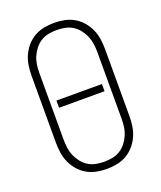

<svg xmlns="http://www.w3.org/2000/svg" viewBox="-139 -831 778 928"><g transform="rotate(-20 250.0 -367.5)"><path d="M250 8Q224 8 198 3Q172 -2 149 -15Q126 -28 108.5 -48Q91 -68 80 -92Q69 -116 65 -142.5Q61 -169 61 -195V-540Q61 -566 65 -592.5Q69 -619 80 -643Q91 -667 108.5 -687Q126 -707 149 -720Q172 -733 198 -738Q224 -743 250 -743Q276 -743 302 -738Q328 -733 351 -720Q374 -707 391.5 -687Q409 -667 420 -643Q431 -619 435 -592.5Q439 -566 439 -540V-195Q439 -169 435 -142.5Q431 -116 420 -92Q409 -68 391.5 -48Q374 -28 351 -15Q328 -2 302 3Q276 8 250 8ZM250 -29Q271 -29 292 -33Q313 -37 331 -48Q349 -59 362.5 -76Q376 -93 384.5 -112.5Q393 -132 396 -153Q399 -174 399 -195V-540Q399 -561 396 -582Q393 -603 384.5 -622.5Q376 -642 362.5 -659Q349 -676 331 -687Q313 -698 292 -702Q271 -706 250 -706Q229 -706 208 -702Q187 -698 169 -687Q151 -676 137.5 -659Q124 -642 115.5 -622.5Q107 -603 104 -582Q101 -561 101 -540V-195Q101 -174 104 -153Q107 -132 115.5 -112.5Q124 -93 137.5 -76Q151 -59 169 -48Q187 -37 208 -33Q229 -29 250 -29ZM133 -349V-386H367V-349Z"/></g></svg>

Font: Iosevka Curly Extralight
Style: Regular
Weight: 200
Monospace: yes
Designer: Belleve Invis
Foundry: Belleve Invis
Version: Version 22.1.2; ttfautohint (v1.8.4)